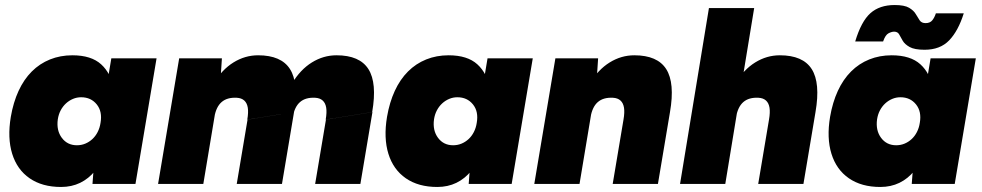

<svg xmlns="http://www.w3.org/2000/svg" viewBox="-20 -732 3906 764"><path d="M348 0 355 -93 423 -500H603L519 0ZM223 12Q148 12 98 -22.5Q48 -57 28.5 -120Q9 -183 23 -267Q33 -325 54 -370.5Q75 -416 106.5 -447.5Q138 -479 179 -495.5Q220 -512 268 -512Q343 -512 382.5 -476Q422 -440 432.5 -377.5Q443 -315 429 -233Q419 -175 401.5 -129.5Q384 -84 358.5 -52.5Q333 -21 299 -4.5Q265 12 223 12ZM286 -154Q304 -154 319.5 -160.5Q335 -167 347.5 -178.5Q360 -190 368.5 -206.5Q377 -223 380 -243Q388 -288 365 -316.5Q342 -345 303 -345Q286 -345 270.5 -338.5Q255 -332 242.5 -320.5Q230 -309 221.5 -293Q213 -277 210 -257Q204 -213 226 -183.5Q248 -154 286 -154Z M609 0 693 -500H863L857 -408L789 0ZM922 0 965 -256 1150 -286 1102 0ZM1234 0 1277 -256 1462 -286 1414 0ZM964 -256Q969 -285 966 -303.5Q963 -322 952 -332Q941 -342 922 -343Q884 -345 862 -326Q840 -307 833 -266H784Q797 -345 830 -400Q863 -455 909 -483.5Q955 -512 1007 -512Q1099 -512 1134 -457Q1169 -402 1149 -286ZM1276 -256Q1281 -285 1278 -303.5Q1275 -322 1264 -332Q1253 -342 1234 -343Q1196 -345 1174 -326Q1152 -307 1145 -266H1096Q1109 -345 1142 -400Q1175 -455 1221 -483.5Q1267 -512 1319 -512Q1411 -512 1446 -457Q1481 -402 1461 -286Z M1845 0 1852 -93 1920 -500H2100L2016 0ZM1720 12Q1645 12 1595 -22.5Q1545 -57 1525.5 -120Q1506 -183 1520 -267Q1530 -325 1551 -370.5Q1572 -416 1603.5 -447.5Q1635 -479 1676 -495.5Q1717 -512 1765 -512Q1840 -512 1879.5 -476Q1919 -440 1929.5 -377.5Q1940 -315 1926 -233Q1916 -175 1898.5 -129.5Q1881 -84 1855.5 -52.5Q1830 -21 1796 -4.5Q1762 12 1720 12ZM1783 -154Q1801 -154 1816.5 -160.5Q1832 -167 1844.5 -178.5Q1857 -190 1865.5 -206.5Q1874 -223 1877 -243Q1885 -288 1862 -316.5Q1839 -345 1800 -345Q1783 -345 1767.5 -338.5Q1752 -332 1739.5 -320.5Q1727 -309 1718.5 -293Q1710 -277 1707 -257Q1701 -213 1723 -183.5Q1745 -154 1783 -154Z M2106 0 2190 -500H2360L2354 -408L2286 0ZM2418 0 2461 -256 2646 -286 2598 0ZM2461 -256Q2466 -285 2463 -303.5Q2460 -322 2449 -332Q2438 -342 2419 -343Q2381 -345 2359 -326Q2337 -307 2330 -266H2281Q2294 -345 2327 -400Q2360 -455 2406 -483.5Q2452 -512 2504 -512Q2596 -512 2631 -457Q2666 -402 2646 -286Z M2686 0 2801 -700H2981L2866 0ZM2997 0 3040 -256 3225 -286 3177 0ZM3040 -256Q3045 -285 3042 -303.5Q3039 -322 3028 -332Q3017 -342 2998 -343Q2960 -345 2938 -326Q2916 -307 2909 -266H2860Q2873 -345 2906 -400Q2939 -455 2985 -483.5Q3031 -512 3083 -512Q3175 -512 3210 -457Q3245 -402 3225 -286Z M3608 0 3615 -93 3683 -500H3863L3779 0ZM3483 12Q3408 12 3358 -22.5Q3308 -57 3288.5 -120Q3269 -183 3283 -267Q3293 -325 3314 -370.5Q3335 -416 3366.5 -447.5Q3398 -479 3439 -495.5Q3480 -512 3528 -512Q3603 -512 3642.5 -476Q3682 -440 3692.5 -377.5Q3703 -315 3689 -233Q3679 -175 3661.5 -129.5Q3644 -84 3618.5 -52.5Q3593 -21 3559 -4.5Q3525 12 3483 12ZM3546 -154Q3564 -154 3579.5 -160.5Q3595 -167 3607.5 -178.5Q3620 -190 3628.5 -206.5Q3637 -223 3640 -243Q3648 -288 3625 -316.5Q3602 -345 3563 -345Q3546 -345 3530.5 -338.5Q3515 -332 3502.5 -320.5Q3490 -309 3481.5 -293Q3473 -277 3470 -257Q3464 -213 3486 -183.5Q3508 -154 3546 -154ZM3659 -534Q3619 -534 3599.5 -545Q3580 -556 3572 -570Q3564 -584 3558 -595Q3552 -606 3538 -606Q3528 -606 3515.5 -599.5Q3503 -593 3494 -567H3383Q3407 -647 3443.5 -679.5Q3480 -712 3540 -712Q3579 -712 3597.5 -701Q3616 -690 3624 -676Q3632 -662 3639.5 -651Q3647 -640 3663 -640Q3681 -640 3690 -651.5Q3699 -663 3704 -679H3815Q3793 -609 3757 -571.5Q3721 -534 3659 -534Z"/></svg>

Font: Figtree Light Black
Style: Italic
Weight: 900
Italic angle: -9.5°
Version: Version 2.000